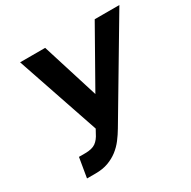

<svg xmlns="http://www.w3.org/2000/svg" viewBox="-163 -887 1053 1056"><g transform="rotate(-30 363.5 -358.5)"><path d="M149.9 9.9H95.5L116.5 -115.1H155.9Q199.9 -115.1 222.7 -131.4Q245.7 -148.1 261 -180L274.1 -203.8L96.2 -727.3H255.3L367.5 -369.3L570 -727.3H726.6L379.6 -142.8Q362.2 -113.3 341.3 -85.8Q320.3 -58.2 292.8 -36.9Q265.3 -15.6 230.3 -2.8Q195.3 9.9 149.9 9.9Z"/></g></svg>

Font: Linik Sans
Style: Bold Italic
Weight: 700
Italic angle: 9°
Designer: Fonts by Rasmus Andersson / Changes by Cristiano Sobral with parts from Marc Monis
Foundry: rsms
Version: Version 3.020; ttfautohint (v1.6)